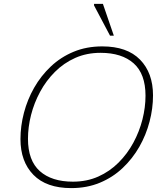

<svg xmlns="http://www.w3.org/2000/svg" viewBox="-20 -955 831 985"><path d="M765 -465.5Q765 -398.5 747.2 -330.8Q729.5 -263 694.8 -202Q660 -141 609.2 -93Q558.5 -45 492.2 -17.5Q426 10 345.5 10Q218 10 151.5 -58Q85 -126 85 -241.5Q85 -308.5 102.8 -376.2Q120.5 -444 155.2 -505Q190 -566 240.8 -614Q291.5 -662 357.8 -689.5Q424 -717 504.5 -717Q632 -717 698.5 -649Q765 -581 765 -465.5ZM123.5 -243Q123.5 -131.5 184.2 -77.2Q245 -23 354 -23Q425.5 -23 484.2 -49.2Q543 -75.5 588.2 -120.8Q633.5 -166 664.2 -223Q695 -280 710.8 -342.2Q726.5 -404.5 726.5 -464Q726.5 -576 665.8 -630Q605 -684 496 -684Q424.5 -684 365.8 -657.8Q307 -631.5 261.8 -586.2Q216.5 -541 185.8 -484Q155 -427 139.2 -364.8Q123.5 -302.5 123.5 -243ZM564 -772H544.5L462.5 -927V-935H508Z"/></svg>

Font: Newsreader 6pt ExtraLight
Style: Italic
Weight: 275
Italic angle: -17°
Designer: Hugues Gentile
Foundry: Production Type
Version: Version 1.003; ttfautohint (v1.8.3)